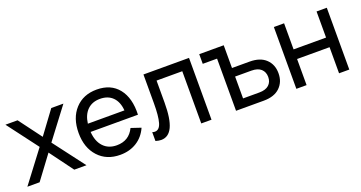

<svg xmlns="http://www.w3.org/2000/svg" viewBox="-36 -1058 2963 1576"><g transform="rotate(-20 1445.5 -270.0)"><path d="M116.7 0H9.8L216.3 -272.9L14.6 -540H120.6L268.6 -341.8L415 -540H521L318.8 -272.9L525.9 0H419.4L268.6 -204.1Z M817.4 -68.4Q924.3 -68.4 970.2 -163.6L1056.2 -134.8Q1024.4 -63 962.2 -23.9Q899.9 15.1 817.4 15.1Q698.7 15.1 627.2 -63Q555.7 -141.1 555.7 -270Q555.7 -399.9 626.7 -477.5Q697.8 -555.2 815.4 -555.2Q939 -555.2 1004.9 -472.4Q1070.8 -389.6 1064.9 -245.1H651.4Q657.2 -161.6 700.9 -115Q744.6 -68.4 817.4 -68.4ZM653.3 -316.4H972.7Q966.8 -392.1 925.8 -433.1Q884.8 -474.1 815.4 -474.1Q747.1 -474.1 705.1 -432.9Q663.1 -391.6 653.3 -316.4Z M1126 6.8V-70.3Q1138.7 -66.4 1148.4 -66.4Q1188.5 -66.4 1204.3 -121.6Q1220.2 -176.8 1220.2 -288.6V-540H1618.2V0H1528.8V-456.1H1304.2V-263.7Q1304.2 -121.6 1272 -53.2Q1239.7 15.1 1174.8 15.1Q1153.3 15.1 1126 6.8Z M1832.5 0V-455.6H1707.5V-540H1921.4V-341.3H2074.7Q2167 -341.3 2216.3 -294.2Q2265.6 -247.1 2265.6 -170.9Q2265.6 -94.7 2216.3 -47.4Q2167 0 2074.7 0ZM1921.4 -75.7H2063Q2119.1 -75.7 2147.5 -101.6Q2175.8 -127.4 2175.8 -170.9Q2175.8 -214.4 2147.5 -240.5Q2119.1 -266.6 2063 -266.6H1921.4Z M2448.7 0H2359.4V-540H2448.7V-312H2732.4V-540H2821.8V0H2732.4V-228H2448.7Z"/></g></svg>

Font: Vela Sans Med
Style: Regular
Weight: 500
Designer: Principal design: Mikhail Sharanda - project Manrope.
Design modification: Ravid Balaliev
Foundry: Mikhail Sharanda
Version: Version 1.001